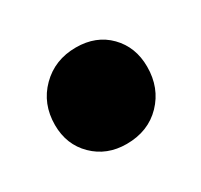

<svg xmlns="http://www.w3.org/2000/svg" viewBox="-60 -446 354 338"><g transform="rotate(-30 117.5 -277.0)"><path d="M22 -273Q22 -316 50.5 -344.5Q79 -373 122 -373Q163 -373 188.5 -347Q214 -321 214 -281Q214 -238 186.5 -209.5Q159 -181 115 -181Q75 -181 48.5 -207Q22 -233 22 -273Z"/></g></svg>

Font: Mona Sans Black
Style: Italic
Weight: 900
Italic angle: -11.7°
Designer: Deni Anggara
Foundry: GitHub
Version: Version 2.000